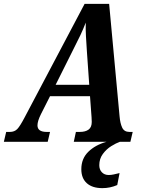

<svg xmlns="http://www.w3.org/2000/svg" viewBox="-62 -734 741 994"><path d="M-42 0 -30 -51H-11Q13 -51 27.5 -66Q42 -81 67 -129L376 -714H503L557 -132Q560 -96 570.5 -73.5Q581 -51 608 -51H625L613 0H320L331 -51H351Q380 -51 396.5 -63Q413 -75 413 -103Q413 -108 412.5 -114.5Q412 -121 412 -127L404 -236H197L150 -143Q132 -107 132 -85Q132 -51 180 -51H197L185 0ZM316 -475 226 -295H400L388 -466Q385 -511 383 -546Q381 -581 382 -617Q368 -581 354 -551.5Q340 -522 316 -475ZM468 240Q416 240 387.5 214.5Q359 189 359 142Q359 87 395.5 51.5Q432 16 490 0H559Q539 7 514 22.5Q489 38 470.5 63Q452 88 452 121Q452 144 465.5 158Q479 172 501 172Q513 172 527 169Q541 166 557 162L545 224Q508 240 468 240Z"/></svg>

Font: Noto Serif Condensed
Style: Bold Italic
Weight: 700
Width: 3
Italic angle: -12°
Designer: Monotype Design Team
Foundry: Monotype Imaging Inc.
Version: Version 2.014